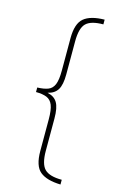

<svg xmlns="http://www.w3.org/2000/svg" viewBox="-131 -768 609 981"><g transform="rotate(15 173.0 -278.0)"><path d="M295 158Q221 156 186 127Q151 98 151 19V-148Q151 -198 141 -223Q131 -248 109 -257Q87 -266 52 -266V-290Q87 -291 109 -299.5Q131 -308 141 -332.5Q151 -357 151 -405V-577Q151 -655 186 -684Q221 -713 295 -714V-689Q230 -689 204 -663.5Q178 -638 178 -568V-393Q178 -338 162 -312Q146 -286 111 -278V-277Q146 -270 162 -243.5Q178 -217 178 -160V11Q178 81 204 107Q230 133 295 133Z"/></g></svg>

Font: Noto Sans Gujarati UI ExtraCondensed Thin
Style: Regular
Weight: 100
Width: 2
Designer: Jelle Bosma - Monotype Design Team, Universal Thirst
Foundry: Monotype Imaging Inc.
Version: Version 2.106; ttfautohint (v1.8.4.7-5d5b)